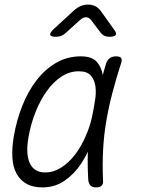

<svg xmlns="http://www.w3.org/2000/svg" viewBox="-20 -805 640 835"><path d="M164 10Q124 10 96.5 -5Q69 -20 53 -48Q37 -76 34 -117.5Q31 -159 40 -212Q52 -282 77 -345Q102 -408 139 -456Q176 -504 224.5 -532Q273 -560 332 -560Q379 -560 401 -536Q421 -513 427 -479Q434 -503 441 -528Q447 -545 458 -552.5Q469 -560 485 -560Q502 -560 507 -552.5Q512 -545 506 -528Q485 -463 469 -402Q453 -341 442.5 -280Q432 -219 428.5 -155.5Q425 -92 428 -21Q430 -6 422.5 2Q415 10 398.5 10Q382 10 374 2Q366 -6 364 -21Q360 -86 362 -145Q350 -119 334 -95Q304 -49 261.5 -19.5Q219 10 164 10ZM177 -55Q213 -55 246.5 -76.5Q280 -98 307 -133.5Q334 -169 353 -214Q371 -254 380 -296Q383 -313 387 -331L393 -367Q399 -401 395 -429.5Q391 -458 375 -476.5Q359 -495 322 -495Q283 -495 247.5 -472Q212 -449 183.5 -409Q155 -369 134.5 -317.5Q114 -266 104 -209Q91 -136 109.5 -95.5Q128 -55 177 -55ZM224 -645Q201 -645 198.5 -653.5Q196 -662 214 -679L301 -759Q315 -772 330.5 -778.5Q346 -785 363 -785Q380 -785 393.5 -778.5Q407 -772 417 -759L475 -678Q488 -662 483.5 -653.5Q479 -645 456 -645Q444 -645 435 -649Q426 -653 419 -661L376 -718Q366 -730 354 -730Q342 -730 328 -718L266 -662Q256 -653 246 -649Q236 -645 224 -645Z"/></svg>

Font: Maple Mono ExtraLight
Style: Italic
Weight: 275
Italic angle: -10°
Monospace: yes
Designer: subframe7536
Version: Version 7.000